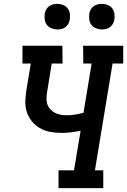

<svg xmlns="http://www.w3.org/2000/svg" viewBox="-20 -971 656 991"><path d="M282 0V-92H362L396 -296Q371 -291 346.5 -288Q322 -285 298 -285Q267 -285 238 -290.5Q209 -296 184.5 -310.5Q160 -325 142.5 -347.5Q125 -370 117 -397.5Q109 -425 111 -455.5Q113 -486 118 -517L139 -643H96V-735H302L303 -643H247L224 -502Q221 -485 220 -468Q219 -451 223.5 -436Q228 -421 238 -409Q248 -397 262 -389.5Q276 -382 292 -379Q308 -376 325 -376Q346 -376 367.5 -379.5Q389 -383 411 -389L453 -643H410L409 -735H616V-643H561L470 -92H513V0ZM506 -819Q490 -819 475.5 -825Q461 -831 452 -842.5Q443 -854 441 -869.5Q439 -885 441 -901Q443 -912 448.5 -922Q454 -932 463.5 -939Q473 -946 484 -948.5Q495 -951 506 -951Q522 -951 536.5 -945Q551 -939 559.5 -927.5Q568 -916 570.5 -900.5Q573 -885 570 -869Q568 -858 562.5 -848Q557 -838 548 -831Q539 -824 528 -821.5Q517 -819 506 -819ZM276 -819Q260 -819 245.5 -825Q231 -831 222 -842.5Q213 -854 211 -869.5Q209 -885 211 -901Q213 -912 218.5 -922Q224 -932 233.5 -939Q243 -946 254 -948.5Q265 -951 276 -951Q292 -951 306.5 -945Q321 -939 329.5 -927.5Q338 -916 340.5 -900.5Q343 -885 340 -869Q338 -858 332.5 -848Q327 -838 318 -831Q309 -824 298 -821.5Q287 -819 276 -819Z"/></svg>

Font: Iosevka Etoile Semibold
Style: Italic
Weight: 600
Italic angle: -9°
Designer: Belleve Invis
Foundry: Belleve Invis
Version: Version 22.1.2; ttfautohint (v1.8.4)